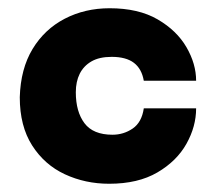

<svg xmlns="http://www.w3.org/2000/svg" viewBox="-20 -436 526 466"><path d="M245 10Q187 10 137.5 -13Q88 -36 58 -83Q28 -130 28 -200Q30 -269 59 -317Q88 -365 137 -390.5Q186 -416 246 -416Q316 -416 362.5 -389Q409 -362 432.5 -321.5Q456 -281 456 -240H329Q324 -269 305 -283.5Q286 -298 251 -298Q221 -298 202 -287Q183 -276 173.5 -257Q164 -238 164 -212Q164 -165 185 -137Q206 -109 253 -109Q280 -109 302 -124Q324 -139 329 -173H456Q456 -129 432.5 -87Q409 -45 362 -17.5Q315 10 245 10Z"/></svg>

Font: Darker Grotesque Light Black
Style: Regular
Weight: 900
Version: Version 1.000;gftools[0.9.28]